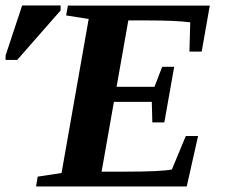

<svg xmlns="http://www.w3.org/2000/svg" viewBox="-28 -675 825 695"><path d="M293 -606.4 211.4 -619.1 217.8 -654.8H731.4L702.1 -488.3H657.7L660.6 -594.2Q607.4 -601.1 503.9 -601.1H436.5L394 -360.8H531.2L559.1 -433.1H602.5L566.9 -231.9H523.4L521.5 -306.2H384.3L339.8 -53.7H429.2Q552.7 -53.7 594.2 -61.5L644.5 -182.6H689L647.9 0H102.5L108.4 -35.6L194.8 -48.8ZM-7.8 -458V-474.1L52.2 -655.3H191.4V-637.2L34.2 -458Z"/></svg>

Font: Liberation Serif
Style: Bold Italic
Weight: 700
Italic angle: -16.333°
Designer: Steve Matteson
Foundry: Ascender Corporation
Version: Version 2.1.5